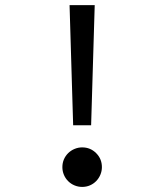

<svg xmlns="http://www.w3.org/2000/svg" viewBox="-20 -720 640 748"><path d="M265 -232H335L349 -700H251ZM223 -68.6Q223 -53.3 228.9 -39.1Q234.8 -24.9 245.5 -14.3Q256.2 -3.6 270.4 2.3Q284.6 8.2 300 8.2Q316.4 8.2 330.3 2.2Q344.2 -3.8 354.6 -14.4Q365 -25 371 -39.2Q377 -53.5 377 -68.9Q377 -101 354.6 -123.4Q332.2 -145.8 300.1 -145.8Q284.7 -145.8 270.4 -139.8Q256.2 -133.8 245.6 -123.4Q235 -113 229 -99.1Q223 -85.2 223 -68.6Z"/></svg>

Font: CommitMonoV142 ExtLt
Style: Regular
Weight: 200
Monospace: yes
Designer: Eigil Nikolajsen
Foundry: Eigil Nikolajsen
Version: Version 1.142